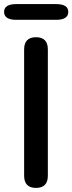

<svg xmlns="http://www.w3.org/2000/svg" viewBox="-21 -919 354 939"><path d="M155 0Q97 0 97 -60V-677Q97 -737 155 -737Q213 -737 213 -677V-60Q213 0 155 0ZM59 -822Q-1 -822 -1 -861Q-1 -899 59 -899H253Q313 -899 313 -861Q313 -822 253 -822Z"/></svg>

Font: Resource Han Rounded KR Medium
Style: Regular
Weight: 500
Designer: Cyano Hao (round all glyphs); Ryoko NISHIZUKA 西塚涼子 (kana, bopomofo & ideographs); Paul D. Hunt (Latin, Greek & Cyrillic)
Foundry: Cyano Hao
Version: 0.990